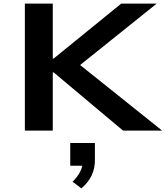

<svg xmlns="http://www.w3.org/2000/svg" viewBox="-20 -725 920 1066"><path d="M118 0V-705H273V-400H278L653 -705H850L385 -332L396 -387L880 0H663L278 -323H273V0ZM432 321 383 284Q412 255 425.5 227.5Q439 200 439 173L465 195H370V69H507V164Q507 210 489 248.5Q471 287 432 321Z"/></svg>

Font: Nunito Sans 7pt Expanded
Style: Bold
Weight: 700
Width: 7
Designer: Vernon Adams
Foundry: Vernon Adams
Version: Version 3.101;gftools[0.9.27]